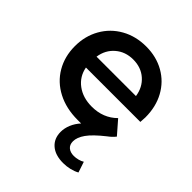

<svg xmlns="http://www.w3.org/2000/svg" viewBox="-194 -624 961 961"><g transform="rotate(45 286.0 -143.5)"><path d="M535 -209H150Q160 -155 203 -123Q246 -91 309 -91Q390 -91 443 -144L504 -74Q489 -55 468 -40Q411 5 388 37.5Q365 70 365 98Q365 122 380 134.5Q395 147 420 147Q434 147 449.5 143Q465 139 476 132L495 189Q477 199 454 204.5Q431 210 407 210Q351 210 319.5 182.5Q288 155 288 108Q288 82 299 55.5Q310 29 331 6Q323 6 306 6Q225 6 163.5 -26Q102 -58 68.5 -115.5Q35 -173 35 -246Q35 -317 67.5 -374.5Q100 -432 158 -464.5Q216 -497 289 -497Q361 -497 417.5 -465Q474 -433 505.5 -375.5Q537 -318 537 -243Q537 -231 535 -209ZM149 -285H428Q420 -339 382.5 -372Q345 -405 289 -405Q234 -405 195.5 -372Q157 -339 149 -285Z"/></g></svg>

Font: Montserrat Ace
Style: Bold
Weight: 600
Designer: Julieta Ulanovsky
Foundry: Julieta Ulanovsky
Version: Version 1